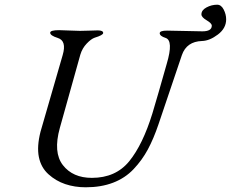

<svg xmlns="http://www.w3.org/2000/svg" viewBox="-20 -781 980 815"><path d="M838 -607Q772 -605 752 -547Q748 -537 653 -254Q632 -192 607.5 -146.5Q583 -101 547 -63Q511 -25 460 -5.5Q409 14 344 14Q297 14 257 0.5Q217 -13 185.5 -41.5Q154 -70 145 -114.5Q136 -159 152 -222L246 -547Q264 -608 225 -620Q193 -630 193 -642Q193 -653 231 -653Q244 -653 273 -651.5Q302 -650 320 -650Q336 -650 361 -651Q386 -652 395 -652Q418 -652 418 -641Q418 -632 382 -621Q367 -616 348 -596Q329 -576 321 -549L234 -238Q205 -134 247 -80Q289 -26 370 -26Q471 -26 528.5 -96.5Q586 -167 627 -300Q649 -373 688 -511Q717 -609 683 -620Q658 -628 658 -640Q658 -651 689 -651Q713 -651 766 -649.5Q819 -648 839 -648Q879 -648 879 -672Q879 -682 857 -695Q835 -708 835 -720Q835 -738 856.5 -749.5Q878 -761 902 -761Q919 -761 929.5 -740.5Q940 -720 940 -699Q940 -661 905 -634.5Q870 -608 838 -607Z"/></svg>

Font: EB Garamond 12
Style: Italic
Weight: 400
Italic angle: -17°
Version: Version 0.016; ttfautohint (v1.8.4)